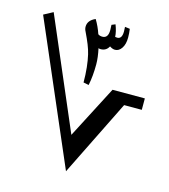

<svg xmlns="http://www.w3.org/2000/svg" viewBox="-115 -913 758 861"><g transform="rotate(15 264.0 -482.0)"><path d="M271 -135 -10 -787 33 -810 252 -299 378 -542H528V-489H446ZM269 -535 244 -540Q244 -576 240.5 -609Q237 -642 231 -667Q226 -688 217 -710.5Q208 -733 194 -762Q188 -773 188 -784Q188 -814 223 -829Q241 -799 252 -766Q260 -760 272 -760Q299 -760 299 -798L298 -822L315 -829Q327 -798 328 -774Q332 -773 338 -773Q360 -773 360 -808Q360 -819 359 -829L382 -826Q385 -806 385 -786Q385 -755 372.5 -736.5Q360 -718 342 -718Q330 -718 317 -727Q305 -704 279 -704Q273 -704 269 -706Q278 -665 278 -633Q278 -579 269 -535Z"/></g></svg>

Font: Noto Naskh Arabic UI Semi
Style: Bold
Weight: 700
Designer: Monotype Design Team, David Williams, Mohamad Dakak and Nizar Qandah
Foundry: Monotype Imaging Inc.
Version: Version 2.014; ttfautohint (v1.8.4.7-5d5b)